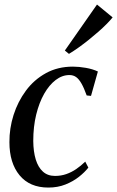

<svg xmlns="http://www.w3.org/2000/svg" viewBox="-20 -836 528 866"><path d="M198 10Q114 10 68.2 -45.5Q22.5 -101 22.5 -194.5Q22 -257 41.2 -317.5Q60.5 -378 97 -427.2Q133.5 -476.5 187 -506Q240.5 -535.5 309 -535.5Q336 -535.5 367.2 -530Q398.5 -524.5 421.5 -513.5L390.5 -403.5L371 -405.5Q359 -439 347.5 -459.2Q336 -479.5 323.2 -488.5Q310.5 -497.5 293 -497.5Q260.5 -497.5 231.2 -475.2Q202 -453 179.2 -413Q156.5 -373 143.2 -318.8Q130 -264.5 130 -200Q130.5 -152 141.2 -116.8Q152 -81.5 173.5 -62Q195 -42.5 228 -42.5Q255.5 -42.5 279 -50.8Q302.5 -59 323.8 -73.5Q345 -88 364.5 -107L378.5 -80Q362 -59 335.8 -38.2Q309.5 -17.5 275 -3.8Q240.5 10 198 10ZM272.5 -608 417.5 -815.5 488 -757.5Q477 -744 460.2 -727Q443.5 -710 422.5 -691.8Q401.5 -673.5 378.8 -655.2Q356 -637 333.5 -621Q311 -605 291 -593Z"/></svg>

Font: Merriweather 96pt
Style: Italic
Weight: 400
Italic angle: -7.8°
Version: Version 2.101